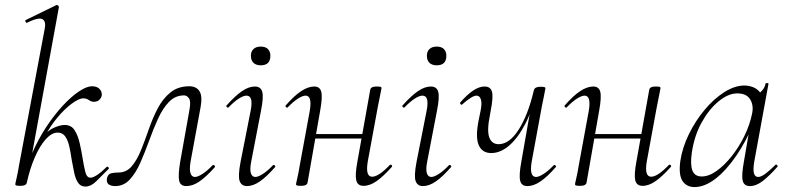

<svg xmlns="http://www.w3.org/2000/svg" viewBox="-20 -746 3190 779"><path d="M63 8Q50 8 46 6.5Q42 5 42 2Q42 -1 47.5 -24.5Q53 -48 57 -74L161 -627Q168 -659 152.5 -668Q137 -677 90 -654Q86 -652 83.5 -658Q81 -664 85 -665L208 -725Q212 -727 216 -723Q220 -719 219 -717L89 -6Q87 8 63 8ZM326 11Q307 11 296.5 -5Q286 -21 281 -45.5Q276 -70 271 -97Q267 -125 261.5 -150.5Q256 -176 245 -192Q234 -208 214 -208Q190 -208 166 -181.5Q142 -155 122 -109.5Q102 -64 89 -6H76Q86 -68 111 -125.5Q136 -183 168.5 -232Q201 -281 235.5 -318Q270 -355 301 -375.5Q332 -396 353 -396Q373 -396 383.5 -385.5Q394 -375 393 -360Q392 -350 383.5 -341.5Q375 -333 361 -333Q350 -333 340.5 -340Q331 -347 318 -347Q300 -347 270.5 -325Q241 -303 212 -268Q183 -233 163 -194L154 -191Q174 -217 199.5 -228Q225 -239 242 -239Q269 -239 282.5 -218Q296 -197 303 -166.5Q310 -136 315 -105Q320 -73 326 -49Q332 -25 347 -25Q357 -25 374 -36Q391 -47 412 -68Q415 -72 419.5 -67.5Q424 -63 420 -60Q392 -32 370.5 -10.5Q349 11 326 11Z M447 9Q431 9 421 2Q411 -5 414 -23Q418 -40 431 -43Q444 -46 460 -46Q493 -46 514.5 -71.5Q536 -97 552 -136.5Q568 -176 583.5 -221Q599 -266 619.5 -305.5Q640 -345 671 -370.5Q702 -396 748 -396Q776 -396 789 -376.5Q802 -357 794 -312L753 -89Q748 -58 753 -43Q758 -28 771 -28Q782 -28 801 -40Q820 -52 842 -75Q846 -79 850 -74.5Q854 -70 851 -67Q817 -29 789.5 -10Q762 9 736 9Q712 9 707 -12.5Q702 -34 711 -89L749 -302Q755 -336 746.5 -347.5Q738 -359 727 -359Q691 -359 665.5 -332.5Q640 -306 621 -264Q602 -222 585 -175Q568 -128 549.5 -86Q531 -44 506.5 -17.5Q482 9 447 9Z M982 9Q960 9 952.5 -11Q945 -31 956 -89L997 -297Q1009 -358 980 -358Q968 -358 949 -346Q930 -334 908 -311Q905 -307 900.5 -311.5Q896 -316 900 -319Q934 -357 961.5 -376Q989 -395 1014 -395Q1038 -395 1044 -373.5Q1050 -352 1039 -297L999 -89Q993 -58 998 -43Q1003 -28 1016 -28Q1027 -28 1046 -40Q1065 -52 1087 -75Q1091 -79 1095 -74.5Q1099 -70 1095 -67Q1062 -29 1034.5 -10Q1007 9 982 9ZM1038 -481Q1019 -481 1008.5 -491Q998 -501 998 -520Q998 -537 1008.5 -547Q1019 -557 1038 -557Q1057 -557 1067 -547Q1077 -537 1077 -520Q1077 -481 1038 -481Z M1202 8Q1189 8 1185 6.5Q1181 5 1181 2Q1181 -1 1186.5 -24.5Q1192 -48 1196 -74L1237 -297Q1247 -358 1220 -358Q1208 -358 1189 -346Q1170 -334 1148 -311Q1145 -307 1140.5 -311.5Q1136 -316 1140 -319Q1173 -357 1201.5 -376Q1230 -395 1255 -395Q1278 -395 1283.5 -373.5Q1289 -352 1279 -297L1228 -6Q1226 8 1202 8ZM1237 -184 1241 -202H1471L1468 -184ZM1455 8Q1431 8 1425.5 -14Q1420 -36 1430 -90L1482 -381Q1484 -395 1507 -395Q1521 -395 1524.5 -393.5Q1528 -392 1528 -389Q1528 -386 1523 -363Q1518 -340 1513 -313L1472 -90Q1462 -29 1490 -29Q1516 -29 1561 -76Q1565 -80 1569 -76Q1573 -72 1569 -68Q1536 -31 1508.5 -11.5Q1481 8 1455 8Z M1696 9Q1674 9 1666.5 -11Q1659 -31 1670 -89L1711 -297Q1723 -358 1694 -358Q1682 -358 1663 -346Q1644 -334 1622 -311Q1619 -307 1614.5 -311.5Q1610 -316 1614 -319Q1648 -357 1675.5 -376Q1703 -395 1728 -395Q1752 -395 1758 -373.5Q1764 -352 1753 -297L1713 -89Q1707 -58 1712 -43Q1717 -28 1730 -28Q1741 -28 1760 -40Q1779 -52 1801 -75Q1805 -79 1809 -74.5Q1813 -70 1809 -67Q1776 -29 1748.5 -10Q1721 9 1696 9ZM1752 -481Q1733 -481 1722.5 -491Q1712 -501 1712 -520Q1712 -537 1722.5 -547Q1733 -557 1752 -557Q1771 -557 1781 -547Q1791 -537 1791 -520Q1791 -481 1752 -481Z M1973 -125Q1936 -125 1922 -158Q1908 -191 1923 -263L1930 -297Q1936 -328 1931 -343Q1926 -358 1913 -358Q1904 -358 1889 -348.5Q1874 -339 1856 -323Q1853 -319 1849 -323Q1845 -327 1848 -331Q1875 -362 1899.5 -378.5Q1924 -395 1946 -395Q1970 -395 1976 -374Q1982 -353 1971 -297L1968 -280Q1955 -217 1965 -189Q1975 -161 2003 -161Q2047 -161 2085 -221Q2123 -281 2146 -380L2158 -379Q2141 -301 2111.5 -244Q2082 -187 2046.5 -156Q2011 -125 1973 -125ZM2120 9Q2096 9 2090.5 -12.5Q2085 -34 2095 -89L2146 -380Q2150 -394 2172 -394Q2186 -394 2189.5 -392.5Q2193 -391 2193 -388Q2193 -385 2188 -361.5Q2183 -338 2178 -312L2137 -89Q2127 -28 2155 -28Q2166 -28 2185 -40Q2204 -52 2226 -75Q2230 -79 2234 -74.5Q2238 -70 2234 -67Q2201 -29 2173 -10Q2145 9 2120 9Z M2334 8Q2321 8 2317 6.5Q2313 5 2313 2Q2313 -1 2318.5 -24.5Q2324 -48 2328 -74L2369 -297Q2379 -358 2352 -358Q2340 -358 2321 -346Q2302 -334 2280 -311Q2277 -307 2272.5 -311.5Q2268 -316 2272 -319Q2305 -357 2333.5 -376Q2362 -395 2387 -395Q2410 -395 2415.5 -373.5Q2421 -352 2411 -297L2360 -6Q2358 8 2334 8ZM2369 -184 2373 -202H2603L2600 -184ZM2587 8Q2563 8 2557.5 -14Q2552 -36 2562 -90L2614 -381Q2616 -395 2639 -395Q2653 -395 2656.5 -393.5Q2660 -392 2660 -389Q2660 -386 2655 -363Q2650 -340 2645 -313L2604 -90Q2594 -29 2622 -29Q2648 -29 2693 -76Q2697 -80 2701 -76Q2705 -72 2701 -68Q2668 -31 2640.5 -11.5Q2613 8 2587 8Z M2798 13Q2766 13 2749.5 -11Q2733 -35 2740 -91Q2748 -146 2774.5 -200.5Q2801 -255 2838.5 -300Q2876 -345 2918.5 -372Q2961 -399 3000 -399Q3018 -399 3035 -392.5Q3052 -386 3064 -371Q3076 -356 3078 -332L3040 -357Q3051 -359 3067 -373.5Q3083 -388 3086 -407Q3088 -410 3093.5 -409Q3099 -408 3098 -406L3040 -89Q3030 -28 3056 -28Q3068 -28 3086 -41.5Q3104 -55 3126 -77Q3129 -80 3133 -76Q3137 -72 3134 -69Q3101 -32 3074.5 -11.5Q3048 9 3022 9Q2999 9 2993.5 -12.5Q2988 -34 2998 -89L3022 -229L3038 -246Q3007 -172 2966.5 -113Q2926 -54 2882.5 -20.5Q2839 13 2798 13ZM2827 -30Q2856 -30 2887.5 -52.5Q2919 -75 2948.5 -112Q2978 -149 3000 -194Q3022 -239 3031 -283Q3039 -318 3023.5 -343Q3008 -368 2969 -367Q2933 -366 2894.5 -334Q2856 -302 2826.5 -248.5Q2797 -195 2787 -127Q2780 -80 2789 -55Q2798 -30 2827 -30Z"/></svg>

Font: Cormorant Infant Light
Style: Italic
Weight: 300
Italic angle: -10°
Designer: Christian Thalmann (Catharsis Fonts)
Foundry: Catharsis Fonts
Version: Version 4.001